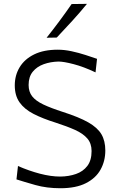

<svg xmlns="http://www.w3.org/2000/svg" viewBox="-20 -990 622 1020"><path d="M300.5 10Q228 10 168 -7Q108 -24 67.5 -37L75.5 -108Q134 -82.5 192.2 -67.2Q250.5 -52 300 -52Q346 -52.5 383.8 -65.8Q421.5 -79 444 -108.5Q466.5 -138 466.5 -187.5Q466.5 -228 444 -254.2Q421.5 -280.5 378.8 -299.8Q336 -319 275.5 -338.5Q206.5 -360 158 -385Q109.5 -410 84 -446Q58.5 -482 58.5 -536.5Q58.5 -590 84.5 -633Q110.5 -676 161.5 -701Q212.5 -726 287 -726Q322 -726 360.2 -717.8Q398.5 -709.5 434 -698Q469.5 -686.5 495.5 -677.5L487.5 -605.5Q424 -635.5 371.2 -649.2Q318.5 -663 290.5 -663Q248.5 -662 212.2 -649Q176 -636 154 -609Q132 -582 132 -538.5Q132 -502.5 151 -478.2Q170 -454 210 -435Q250 -416 313.5 -395.5Q399.5 -368 448.8 -340Q498 -312 518.8 -276.8Q539.5 -241.5 539.5 -190.5Q539.5 -134.5 514.2 -89Q489 -43.5 436.2 -16.8Q383.5 10 300.5 10ZM227.5 -789.5Q263 -834 296.2 -878.8Q329.5 -923.5 360.5 -968.5L442 -969.5Q404.5 -923.5 364 -879.2Q323.5 -835 281.5 -790.5Z"/></svg>

Font: Commissioner Flair Light
Style: Regular
Weight: 300
Designer: Kostas Bartsokas
Foundry: Kostas Bartsokas
Version: Version 1.000; ttfautohint (v1.8.3)